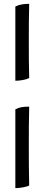

<svg xmlns="http://www.w3.org/2000/svg" viewBox="-20 -735 232 1001"><path d="M60 245.8V-165Q76.6 -173.8 93.3 -176.4Q110 -179 132.2 -179Q130.8 -127.8 130.5 -76.8Q130.2 -25.8 130.2 24.8Q130.2 76 130.5 128Q130.8 180 132.2 231.8Q121.6 238.2 98.7 242Q75.8 245.8 60 245.8ZM60 -314V-701Q76 -709.2 94.5 -712.1Q113 -715 132.2 -715Q130.8 -666 130.5 -617.3Q130.2 -568.6 130.2 -519.2Q130.2 -471 130.5 -423.1Q130.8 -375.2 132.2 -328Q118 -321 97.5 -317.5Q77 -314 60 -314Z"/></svg>

Font: Vollkorn
Style: Regular
Weight: 400
Designer: Friedrich Althausen
Foundry: Friedrich Althausen
Version: Version 4.104